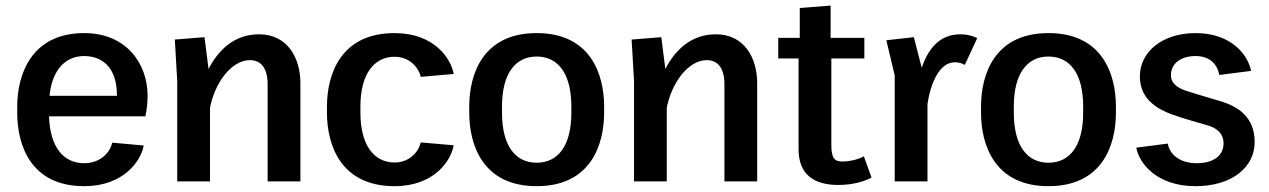

<svg xmlns="http://www.w3.org/2000/svg" viewBox="-20 -632 4423 669"><path d="M40 -239.2C40 -126.7 86.7 16.7 273.3 16.7C410 16.7 470.8 -70 480.8 -125L370.8 -135C365 -102.5 330.8 -63.3 273.3 -63.3C200 -63.3 154.2 -120.8 150.8 -226.7H486.7H487.5L486.7 -227.5C491.7 -250.8 494.2 -275 494.2 -299.2C494.2 -407.5 422.5 -516.7 273.3 -516.7C90 -516.7 40 -373.3 40 -260.8ZM152.5 -298.3C161.7 -387.5 206.7 -436.7 273.3 -436.7C337.5 -436.7 387.5 -395.8 387.5 -299.2V-298.3Z M597.5 0H711.7V-255.8C727.5 -341.7 785.8 -422.5 850.8 -422.5C879.2 -422.5 912.5 -406.7 912.5 -338.3V0H1026.7V-342.5C1026.7 -429.2 982.5 -512.5 882.5 -512.5C795.8 -512.5 740 -456.7 706.7 -391.7L692.5 -502.5L589.2 -494.2L597.5 -350Z M1119.2 -240C1119.2 -128.3 1165.8 16.7 1355 16.7C1493.3 16.7 1551.7 -72.5 1560.8 -125.8L1445.8 -135.8C1439.2 -103.3 1406.7 -65.8 1355 -65.8C1283.3 -65.8 1235.8 -125.8 1235.8 -240V-260C1235.8 -374.2 1283.3 -434.2 1355 -434.2C1406.7 -434.2 1439.2 -396.7 1445.8 -364.2L1560.8 -374.2C1551.7 -427.5 1493.3 -516.7 1355 -516.7C1165.8 -516.7 1119.2 -371.7 1119.2 -260Z M1615 -239.2C1615 -127.5 1661.7 16.7 1850 16.7C2038.3 16.7 2085 -127.5 2085 -239.2V-260.8C2085 -372.5 2038.3 -516.7 1850 -516.7C1661.7 -516.7 1615 -372.5 1615 -260.8ZM1850 -65C1775 -65 1729.2 -125 1729.2 -239.2V-260.8C1729.2 -375 1775 -435 1850 -435C1925 -435 1970.8 -375 1970.8 -260.8V-239.2C1970.8 -125 1925 -65 1850 -65Z M2189.2 0H2303.3V-255.8C2319.2 -341.7 2377.5 -422.5 2442.5 -422.5C2470.8 -422.5 2504.2 -406.7 2504.2 -338.3V0H2618.3V-342.5C2618.3 -429.2 2574.2 -512.5 2474.2 -512.5C2387.5 -512.5 2331.7 -456.7 2298.3 -391.7L2284.2 -502.5L2180.8 -494.2L2189.2 -350Z M2691.7 -428.3H2762.5V-111.7C2762.5 -21.7 2819.2 12.5 2900.8 12.5C2952.5 12.5 2991.7 0 3016.7 -13.3L2990 -87.5C2978.3 -80 2946.7 -69.2 2915 -69.2C2887.5 -69.2 2876.7 -80.8 2876.7 -128.3V-428.3H2991.7V-500H2874.2V-612.5L2766.7 -604.2V-500H2691.7Z M3068.3 -491.7 3097.5 -369.2V0H3211.7V-269.2C3223.3 -347.5 3255.8 -415 3306.7 -415C3320.8 -415 3331.7 -411.7 3341.7 -405.8L3385 -499.2C3368.3 -507.5 3349.2 -512.5 3325.8 -512.5C3251.7 -512.5 3212.5 -458.3 3191.7 -395.8L3164.2 -502.5Z M3398.3 -239.2C3398.3 -127.5 3445 16.7 3633.3 16.7C3821.7 16.7 3868.3 -127.5 3868.3 -239.2V-260.8C3868.3 -372.5 3821.7 -516.7 3633.3 -516.7C3445 -516.7 3398.3 -372.5 3398.3 -260.8ZM3633.3 -65C3558.3 -65 3512.5 -125 3512.5 -239.2V-260.8C3512.5 -375 3558.3 -435 3633.3 -435C3708.3 -435 3754.2 -375 3754.2 -260.8V-239.2C3754.2 -125 3708.3 -65 3633.3 -65Z M3939.2 -117.5C3949.2 -63.3 4010 16.7 4145.8 16.7C4273.3 16.7 4351.7 -50 4351.7 -136.7C4351.7 -226.7 4290.8 -261.7 4233.3 -279.2C4204.2 -288.3 4150 -303.3 4115 -315C4090.8 -322.5 4060 -337.5 4060 -370C4060 -410.8 4094.2 -436.7 4145.8 -436.7C4197.5 -436.7 4222.5 -405.8 4228.3 -370.8L4339.2 -385C4329.2 -438.3 4272.5 -516.7 4145.8 -516.7C4029.2 -516.7 3951.7 -450.8 3951.7 -365.8C3951.7 -283.3 4017.5 -250 4065.8 -232.5C4102.5 -219.2 4154.2 -205 4190.8 -194.2C4210.8 -188.3 4243.3 -172.5 4243.3 -132.5C4243.3 -90 4209.2 -63.3 4149.2 -63.3C4088.3 -63.3 4054.2 -96.7 4049.2 -131.7Z"/></svg>

Font: Boon SemiBold
Style: Regular
Weight: 600
Designer: Sungsit Sawaiwan
Foundry: FontUni
Version: Version 2.0